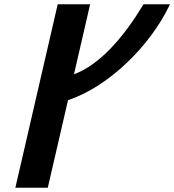

<svg xmlns="http://www.w3.org/2000/svg" viewBox="-20 -880 817 900"><path d="M402.5 -860H250.5L52 0H204L298.8 -410.5C495.4 -475.5 686.8 -672.5 772.2 -850.9L776.6 -860H652.7L649.7 -855C562.1 -710.1 449.6 -576.7 326.8 -531.9Z"/></svg>

Font: Stormning
Style: BoldObl
Weight: 400
Designer: Robert Jablonski, Mew Too
Foundry: Cannot Into Space Fonts
Version: Version 0.90